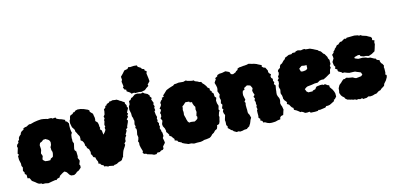

<svg xmlns="http://www.w3.org/2000/svg" viewBox="-72 -1210 3452 1679"><g transform="rotate(-15 1654.0 -370.5)"><path d="M263 18 232 23 199 29 171 23H148L141 16L118 12L104 3L89 -10L64 -28L51 -56L33 -60V-91L20 -102L21 -118L11 -132L18 -162L10 -178L11 -199L8 -212L3 -235V-268L14 -278L5 -290L11 -310L20 -339L16 -350L21 -366L37 -380V-394L49 -405L51 -420L59 -432L79 -450L76 -455L90 -470L110 -480V-490L127 -497L140 -498L168 -512L182 -511L216 -520L250 -525L281 -527L303 -524L330 -518L336 -515L353 -516L370 -515L379 -508L406 -510L413 -497L436 -487L455 -481L483 -468L481 -456L495 -449L507 -430L505 -408V-379L508 -355L511 -345L501 -328L497 -299L498 -282L496 -272L504 -249L494 -205V-191L506 -176L507 -132L503 -118L511 -100L514 -90L502 -60L508 -47L506 -29L494 -19L484 -10L465 -2L453 9L439 16L433 18L408 15L395 4L379 -21L362 -33L356 -32L341 -25L312 -7L307 5L282 12L274 21ZM244 -161H267L271 -167L275 -174L280 -176L289 -180L296 -185L299 -195L301 -203L303 -212L304 -226L298 -244V-260L297 -270L301 -277L304 -283L307 -288L308 -297L309 -302L310 -314L306 -324L302 -332L292 -340L281 -346L274 -351L260 -350H253L245 -344L238 -338L226 -333L219 -330L211 -312V-304L212 -294V-287L213 -279L212 -268L210 -261L206 -250L203 -239L205 -233L208 -226L212 -213L208 -203L204 -192L203 -181L207 -177L213 -172L217 -168L222 -164L230 -163Z M790 29 750 21 742 24 722 15H709L706 4L685 -8L680 -19L666 -22L667 -41L657 -63L653 -83L637 -90L630 -113L623 -118L626 -140L623 -149L619 -166L603 -182L604 -191L593 -207L594 -218L590 -234L581 -250L567 -260L570 -278L569 -297L557 -318L551 -332L543 -345L542 -362L530 -382L524 -390L517 -426L518 -442L519 -451L526 -463L531 -484L538 -494L560 -502L566 -512L579 -513L590 -523L611 -528L638 -525L658 -519L663 -518L683 -509L697 -503L709 -494V-481L721 -468L732 -457L734 -442L738 -420V-406L735 -390L750 -375L753 -370L757 -350V-335L761 -321L755 -311L769 -295L771 -273L773 -257L786 -271L791 -277L801 -293L799 -312L807 -321L803 -337L806 -348L812 -367L811 -378L820 -393L815 -408L828 -424L834 -453V-468L851 -482L853 -495L863 -496L871 -508L894 -516V-522L912 -523L927 -527L952 -523H962L979 -513L989 -505L999 -501L1006 -495L1026 -482L1025 -471L1035 -453L1034 -437L1042 -428L1022 -390L1029 -378L1018 -366L1022 -352L1004 -333L1012 -321L1007 -306L992 -273L991 -261L976 -251L978 -238L968 -220L960 -207L964 -198L952 -183L947 -169L946 -151L930 -134L934 -122L926 -108L918 -96L907 -79L901 -65L891 -35V-29L879 -14L871 0L852 8H844L821 20L808 23H799Z M1135 -536 1128 -542 1103 -539 1094 -552 1067 -570V-585L1053 -590L1044 -611L1052 -619L1046 -663L1054 -678L1052 -706L1073 -727L1095 -752L1124 -757L1136 -771L1151 -767L1185 -769L1212 -766L1216 -752L1240 -737L1247 -725L1266 -718V-706L1282 -694L1275 -676L1281 -630L1283 -604L1260 -580L1263 -567L1241 -553L1224 -539L1191 -532L1172 -536ZM1178 28H1156L1139 20L1099 8L1091 1L1073 -2L1063 -15L1069 -28L1059 -62L1054 -87L1056 -108L1050 -122L1057 -137L1062 -156L1058 -180L1065 -214V-231L1057 -241L1064 -254L1059 -273L1066 -304L1063 -312L1061 -331L1055 -347V-374L1050 -397L1048 -408L1052 -437L1063 -454L1065 -483L1080 -488L1091 -504L1101 -506L1128 -525L1150 -527L1184 -519L1200 -524L1212 -513L1238 -500L1253 -481L1250 -476L1264 -457L1256 -446L1269 -412L1263 -399L1270 -381L1263 -369L1266 -346L1257 -339L1260 -307L1266 -285L1260 -270L1264 -256L1258 -247L1268 -227L1264 -212L1269 -200L1263 -182L1270 -164V-153L1276 -140L1277 -110L1267 -94L1273 -64L1274 -49L1250 -22L1249 -3L1240 6L1224 8L1210 18L1188 17Z M1523 24 1516 23 1495 16 1470 15 1452 7 1441 3 1419 -8 1417 -13 1388 -28 1384 -39 1361 -47 1364 -59 1352 -74 1344 -87 1326 -99 1329 -107 1318 -126 1309 -137 1311 -148 1306 -170 1294 -193 1292 -213 1303 -241 1292 -266 1302 -277 1305 -297 1300 -311 1309 -323 1316 -337 1306 -349 1323 -370 1328 -385 1324 -395 1336 -413 1351 -425 1348 -435 1369 -441 1366 -453 1381 -466 1405 -489 1413 -493 1436 -502 1468 -512 1470 -511 1485 -522 1505 -523 1525 -526 1567 -522 1590 -528 1606 -520 1643 -511H1658L1666 -501L1689 -492L1702 -484L1718 -481L1727 -464L1736 -456L1753 -433L1757 -421L1775 -405L1772 -391L1787 -377L1782 -372L1797 -355L1798 -327L1810 -313L1801 -290L1803 -265L1811 -240L1802 -209L1809 -198L1800 -184L1791 -156L1793 -143L1788 -126L1783 -103L1774 -85L1753 -78L1752 -66L1744 -48L1725 -39L1710 -23L1692 -13L1686 -6L1675 4L1662 11L1633 15L1613 16L1597 21L1579 24L1545 23ZM1574 -161 1587 -168 1595 -173 1602 -178 1605 -188 1607 -195 1601 -205 1604 -215 1605 -219 1608 -229 1611 -237 1610 -247 1609 -254 1608 -262 1610 -271 1612 -284 1603 -298 1601 -304 1596 -317 1595 -326V-331L1586 -332L1575 -334L1572 -342L1559 -343L1548 -344L1539 -345L1527 -335L1520 -328L1513 -323L1504 -317V-310L1503 -302L1501 -293L1499 -286L1500 -276L1501 -267L1500 -255L1498 -242L1500 -233L1503 -221L1506 -211L1508 -198L1512 -186L1515 -176L1520 -170L1526 -164L1540 -166L1548 -165L1563 -163Z M1890 -509H1894L1915 -510L1946 -516L1968 -506L1979 -500L1987 -479L2005 -474L2032 -485L2035 -491L2052 -500L2056 -512L2075 -518H2086L2111 -521H2120L2142 -523L2158 -527L2179 -521L2189 -518L2204 -515L2228 -506L2236 -501L2254 -492L2267 -486L2264 -473L2277 -461L2292 -456L2307 -426L2306 -413L2310 -402L2325 -387L2316 -372L2319 -356L2330 -345L2327 -327L2335 -314L2327 -298L2339 -283L2333 -251L2331 -231L2329 -219L2328 -203L2332 -187L2339 -172L2343 -159L2342 -141L2337 -123L2340 -105L2346 -91L2351 -60L2347 -51L2343 -38L2336 -16L2316 -12L2305 -2L2302 14L2278 17L2259 22L2251 23L2223 24L2204 22L2189 17L2184 15L2165 4L2151 3L2147 -12L2129 -23L2135 -34L2121 -48L2124 -65V-93L2125 -114L2132 -123L2128 -144L2135 -160L2131 -168L2133 -187L2127 -206L2135 -219L2126 -237L2140 -251L2132 -275L2129 -291L2138 -312L2131 -327L2124 -340L2096 -348L2074 -336L2067 -333L2066 -316L2050 -312L2044 -294L2042 -274L2047 -248L2051 -231L2039 -215L2046 -204L2042 -186V-157L2043 -141L2042 -123L2043 -111L2052 -94L2059 -66L2049 -49L2043 -33L2036 -17L2027 -4L2025 2L2006 13L1998 20L1973 21L1958 25L1936 27L1922 21L1905 23L1881 9L1875 0L1862 -7L1854 -16L1838 -31L1841 -46L1832 -59L1834 -87L1832 -104L1836 -118L1843 -140L1845 -147L1837 -166L1835 -184L1844 -200L1834 -210L1846 -240L1836 -256L1842 -277L1843 -284L1838 -304L1839 -317L1846 -332L1839 -352L1834 -364L1839 -383L1840 -396L1837 -414L1829 -442L1838 -457L1847 -468L1845 -481L1867 -492L1869 -502Z M2612 29 2595 28 2574 27 2566 16 2544 18 2526 16 2512 5 2498 -2 2488 -1 2478 -10 2461 -23 2439 -35 2438 -53 2427 -60 2419 -72 2409 -90 2391 -101 2397 -110 2393 -122 2380 -137 2372 -155 2373 -163 2370 -186 2364 -199V-211L2369 -236L2362 -262L2365 -278L2371 -290L2373 -310L2367 -321L2381 -335L2379 -352L2390 -367L2394 -384L2390 -397L2395 -408L2416 -422L2417 -430L2425 -446L2443 -455L2461 -474L2477 -485L2480 -495L2496 -501L2518 -511H2543L2554 -519L2579 -518L2585 -525L2605 -529L2632 -522L2648 -525L2664 -526L2672 -520L2687 -518L2711 -516L2738 -504L2751 -497L2775 -485L2781 -477L2797 -468L2805 -457L2813 -444L2823 -437L2841 -406L2842 -394L2852 -376L2851 -365V-341L2841 -325L2845 -309L2834 -293L2826 -261L2815 -256L2784 -238L2757 -225L2743 -227L2722 -224L2700 -211H2673L2656 -208L2643 -206L2605 -202L2594 -197L2577 -185L2582 -173L2587 -160L2591 -158L2600 -150H2612L2638 -149L2642 -155L2666 -161L2674 -173L2683 -181L2717 -185L2735 -184L2746 -178L2758 -182L2782 -165L2791 -164L2792 -145L2811 -118L2820 -98L2825 -81V-52L2808 -33L2797 -29L2798 -19L2771 -5L2752 4L2735 7L2720 6L2709 17L2680 21L2658 24L2645 21L2639 28ZM2596 -340H2608L2614 -341H2618L2625 -342L2632 -345L2637 -347L2644 -354L2645 -361V-373L2646 -378L2647 -384H2642L2637 -385H2629L2621 -386L2615 -387L2611 -388L2602 -389L2590 -381L2586 -378L2576 -370L2578 -364L2580 -356L2582 -350L2584 -343L2590 -342Z M2912 -1 2897 -14 2892 -26 2878 -38 2868 -51 2859 -75 2863 -94 2865 -116 2879 -142 2899 -158 2910 -169 2924 -181H2937L2953 -188L2973 -182L3008 -176L3025 -166L3036 -162L3058 -164L3082 -167L3096 -178L3089 -199L3074 -206L3056 -213L3041 -220L3023 -221L2990 -222L2971 -228L2948 -237L2933 -236L2925 -245L2901 -258L2896 -265L2897 -277L2878 -291L2886 -304L2876 -320L2872 -352L2889 -380L2888 -399L2885 -413L2904 -429L2902 -435L2919 -451L2921 -458L2933 -467L2948 -485L2960 -486L2970 -495L2981 -504L2997 -505L3014 -516L3028 -522L3038 -517L3047 -525H3063L3116 -526L3147 -520L3157 -513L3166 -517L3185 -506L3217 -496L3241 -482L3249 -479L3260 -466L3257 -447L3276 -440L3270 -424V-405L3265 -390L3260 -373L3258 -367L3251 -347L3233 -337L3223 -331L3193 -321L3166 -328H3150L3122 -338L3118 -350L3103 -352L3083 -347L3068 -343V-332L3090 -323L3099 -320H3135L3164 -314L3181 -306L3201 -304L3232 -287L3246 -282L3251 -270L3274 -261V-249L3280 -233L3290 -223L3299 -205L3294 -192L3296 -178L3295 -143L3290 -126L3300 -120L3297 -102L3282 -76L3260 -51L3254 -34L3243 -27L3222 -14L3215 -6L3196 -1L3173 14L3156 16L3137 22L3115 24L3097 20L3081 28L3046 30L3042 20L3023 25L3008 20L2990 22L2978 15L2963 14L2943 7V8Z"/></g></svg>

Font: Winky Rough Black
Style: Regular
Weight: 900
Designer: Simon Atzbach
Foundry: typofactur
Version: Version 1.206; ttfautohint (v1.8.4.7-5d5b)